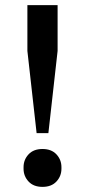

<svg xmlns="http://www.w3.org/2000/svg" viewBox="-20 -718 332 750"><path d="M146 12Q111 12 91.5 -9Q72 -30 72 -59V-65Q72 -94 91.5 -115Q111 -136 146 -136Q181 -136 200.5 -115Q220 -94 220 -65V-59Q220 -30 200.5 -9Q181 12 146 12ZM87 -519V-698H205V-519L169 -198H123Z"/></svg>

Font: IBM Plex Serif Medium
Style: Regular
Weight: 500
Designer: Mike Abbink, Paul van der Laan, Pieter van Rosmalen
Foundry: Bold Monday
Version: Version 2.5